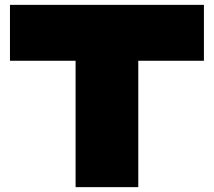

<svg xmlns="http://www.w3.org/2000/svg" viewBox="-20 -770 880 790"><path d="M21 -750H819V-520H549V0H291V-520H21Z"/></svg>

Font: Bounded
Style: Regular
Weight: 900
Designer: Vlad Churkin
Version: Version 1.0